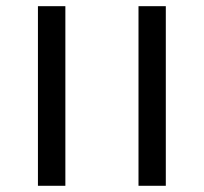

<svg xmlns="http://www.w3.org/2000/svg" viewBox="-20 -598 656 618"><path d="M513.7 0H425.8V-578.1H513.7ZM190.4 0H102.1V-578.1H190.4Z"/></svg>

Font: Lunasima
Style: Regular
Weight: 400
Designer: The DocRepair Project, Monotype Design Team
Foundry: Google
Version: Version 2.009